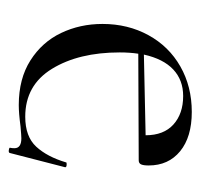

<svg xmlns="http://www.w3.org/2000/svg" viewBox="-30 -422 464 445"><g transform="rotate(-90 202.5 -200.0)"><path d="M369 -195Q369 -136 343 -88.5Q317 -41 270.5 -14.5Q224 12 165 12Q107 12 74 -15Q41 -42 41 -88Q41 -100 43.5 -105.5Q46 -111 53 -111L300 -112Q303 -132 303 -155Q303 -250 265 -312Q227 -374 154 -374Q108 -374 84.5 -348.5Q61 -323 48 -279Q48 -278 44 -278Q36 -278 37 -282L70 -410Q71 -413 77 -412Q83 -411 82 -409Q81 -405 81 -399Q81 -383 104 -383Q110 -383 132 -385Q162 -389 181 -389Q242 -389 284.5 -362Q327 -335 348 -291Q369 -247 369 -195ZM298 -99 111 -95Q111 -53 136 -30.5Q161 -8 202 -8Q239 -8 263.5 -31Q288 -54 298 -99Z"/></g></svg>

Font: Cormorant Garamond
Style: Regular
Weight: 400
Designer: Christian Thalmann (Catharsis Fonts)
Version: Version 3.000